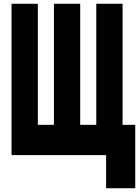

<svg xmlns="http://www.w3.org/2000/svg" viewBox="-20 -820 740 1015"><path d="M41 -800H180V-160H265V-800H404V-160H489V-800H628V-160H695V175H541V0H41Z"/></svg>

Font: Martian Mono
Style: Bold
Weight: 700
Designer: Roman Shamin
Foundry: Evil Martians
Version: Version 1.000